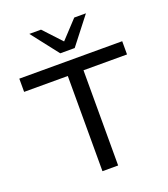

<svg xmlns="http://www.w3.org/2000/svg" viewBox="-166 -1057 1024 1173"><g transform="rotate(-20 346.5 -470.5)"><path d="M296 0V-619H12V-705H681V-619H398V0ZM300 -765 163 -941H239L347 -825L455 -941H531L394 -765Z"/></g></svg>

Font: Nunito Sans 10pt SemiExpanded Medium
Style: Regular
Weight: 500
Width: 6
Designer: Vernon Adams
Foundry: Vernon Adams
Version: Version 3.101;gftools[0.9.27]